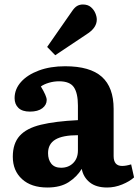

<svg xmlns="http://www.w3.org/2000/svg" viewBox="-20 -821 618 855"><path d="M191 14Q119 14 78 -23.5Q37 -61 37 -123Q37 -182 67.5 -216Q98 -250 162 -265.5Q226 -281 327 -286V-351Q327 -406 309 -432.5Q291 -459 243 -459Q220 -459 198 -452.5Q176 -446 162 -436Q188 -393 188 -376Q188 -354 168.5 -339Q149 -324 113 -324Q79 -324 62 -340.5Q45 -357 45 -384Q45 -424 73.5 -456Q102 -488 153 -507Q204 -526 270 -526Q381 -526 433.5 -479Q486 -432 486 -336V-126Q486 -82 524 -82Q541 -82 564 -89L577 -31Q557 -13 524 0.5Q491 14 457 14Q408 14 379.5 -9Q351 -32 344 -69Q323 -34 286 -10Q249 14 191 14ZM252 -74Q285 -74 306 -95Q327 -116 327 -151V-219Q259 -219 226.5 -199.5Q194 -180 194 -139Q194 -110 208.5 -92Q223 -74 252 -74ZM226 -575 190 -612 300 -770Q312 -788 323.5 -794.5Q335 -801 349 -801Q371 -801 384.5 -789.5Q398 -778 404.5 -762.5Q411 -747 411 -734Q411 -700 374 -674Z"/></svg>

Font: Literata
Style: Bold
Weight: 700
Designer: Latin by Veronika Burian and Jose Scaglione. Greek by Irene Vlachou. Cyrillic by Vera Evstafieva.
Foundry: TypeTogether
Version: Version 3.103; ttfautohint (v1.8.4.7-5d5b);gftools[0.9.29]